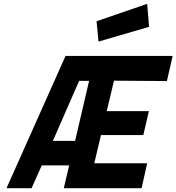

<svg xmlns="http://www.w3.org/2000/svg" viewBox="-20 -982 921 1002"><path d="M758 -842 748 -962 484 -871 494 -765ZM445 -560 372 -247H256L393 -560ZM719 0 748 -130H472L507 -277H728L757 -402H537L575 -561L851 -559L881 -690H322L14 0H145L198 -119H341L313 0Z"/></svg>

Font: RazerF5
Style: Bold Italic
Weight: 700
Foundry: Razer Inc.
Version: Version 2